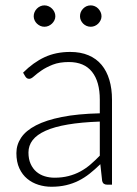

<svg xmlns="http://www.w3.org/2000/svg" viewBox="-20 -704 524 732"><path d="M360.5 -240.5Q289.5 -238 238.2 -229.2Q187 -220.5 153.8 -205.5Q120.5 -190.5 104.5 -169.8Q88.5 -149 88.5 -122.5Q88.5 -97.5 96.8 -79.2Q105 -61 118.8 -49.2Q132.5 -37.5 150.5 -32Q168.5 -26.5 188 -26.5Q217 -26.5 241.2 -32.8Q265.5 -39 286.2 -50.2Q307 -61.5 325 -77Q343 -92.5 360.5 -110.5ZM68 -427Q107 -466 150 -486Q193 -506 247.5 -506Q287.5 -506 317.5 -493.2Q347.5 -480.5 367.2 -456.8Q387 -433 397 -399.2Q407 -365.5 407 -324V0H388Q373 0 369.5 -14L362.5 -78Q342 -58 321.8 -42Q301.5 -26 279.5 -15Q257.5 -4 232 2Q206.5 8 176 8Q150.5 8 126.5 0.5Q102.5 -7 83.8 -22.5Q65 -38 53.8 -62.2Q42.5 -86.5 42.5 -120.5Q42.5 -152 60.5 -179Q78.5 -206 117 -226Q155.5 -246 215.8 -258Q276 -270 360.5 -272V-324Q360.5 -393 330.8 -430.2Q301 -467.5 242.5 -467.5Q206.5 -467.5 181.2 -457.5Q156 -447.5 138.5 -435.5Q121 -423.5 110 -413.5Q99 -403.5 91.5 -403.5Q86 -403.5 82.5 -406Q79 -408.5 76.5 -412.5ZM191 -642Q191 -634 187.5 -626.8Q184 -619.5 178.2 -614Q172.5 -608.5 165 -605.2Q157.5 -602 149.5 -602Q141 -602 133.8 -605.2Q126.5 -608.5 120.8 -614Q115 -619.5 111.8 -626.8Q108.5 -634 108.5 -642Q108.5 -650.5 111.8 -658Q115 -665.5 120.8 -671.2Q126.5 -677 133.8 -680.2Q141 -683.5 149.5 -683.5Q157.5 -683.5 165 -680.2Q172.5 -677 178.2 -671.2Q184 -665.5 187.5 -658Q191 -650.5 191 -642ZM367 -642Q367 -634 363.5 -626.8Q360 -619.5 354.5 -614Q349 -608.5 341.5 -605.2Q334 -602 326 -602Q317.5 -602 310 -605.2Q302.5 -608.5 297 -614Q291.5 -619.5 288.2 -626.8Q285 -634 285 -642Q285 -659 297 -671.2Q309 -683.5 326 -683.5Q334 -683.5 341.5 -680.2Q349 -677 354.5 -671.2Q360 -665.5 363.5 -658Q367 -650.5 367 -642Z"/></svg>

Font: Lato 2
Style: Regular
Weight: 300
Designer: Lukasz Dziedzic with Adam Twardoch and Botio Nikoltchev
Foundry: tyPoland Lukasz Dziedzic
Version: Version 2.015; 2015-08-06; http://www.latofonts.com/